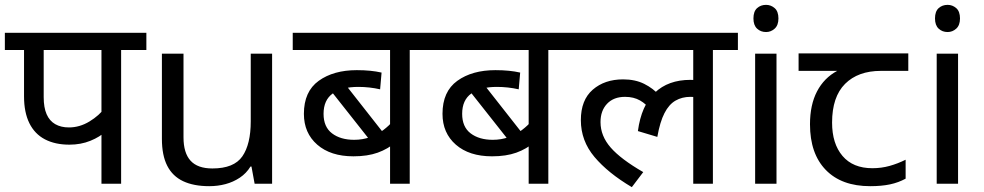

<svg xmlns="http://www.w3.org/2000/svg" viewBox="-20 -757 4052 791"><path d="M479 -551V0H398V-244L417 -217Q392 -193 352.5 -177Q313 -161 266 -161Q207 -161 165 -183Q123 -205 101 -249.5Q79 -294 79 -360V-551H0V-622H583V-551ZM398 -551H160V-357Q160 -314 172 -286.5Q184 -259 207.5 -245.5Q231 -232 264 -232Q308 -232 348.5 -256.5Q389 -281 414 -315L398 -263Z M1101 -536V0H1029L1016 -71H1012Q995 -43 968 -25Q941 -7 909 1.5Q877 10 842 10Q778 10 734.5 -10.5Q691 -31 669 -74Q647 -117 647 -185V-536H736V-191Q736 -127 765 -95Q794 -63 855 -63Q944 -63 978.5 -113Q1013 -163 1013 -257V-536Z M1771 -551H1668V0H1587V-197L1612 -172Q1578 -143 1536 -128Q1494 -113 1436 -113Q1342 -113 1287 -161Q1232 -209 1232 -288Q1232 -380 1293 -424Q1354 -468 1450 -468Q1480 -468 1505 -465.5Q1530 -463 1552 -458L1546 -389Q1524 -394 1501.5 -396.5Q1479 -399 1456 -399Q1389 -399 1351 -372Q1313 -345 1313 -288Q1313 -234 1348 -207.5Q1383 -181 1439 -181Q1474 -181 1504.5 -192Q1535 -203 1559.5 -221.5Q1584 -240 1600 -260L1587 -216V-551H1186V-622H1771ZM1391 -424 1563 -205 1517 -163 1329 -401Z M2342 -551H2239V0H2158V-197L2183 -172Q2149 -143 2107 -128Q2065 -113 2007 -113Q1913 -113 1858 -161Q1803 -209 1803 -288Q1803 -380 1864 -424Q1925 -468 2021 -468Q2051 -468 2076 -465.5Q2101 -463 2123 -458L2117 -389Q2095 -394 2072.5 -396.5Q2050 -399 2027 -399Q1960 -399 1922 -372Q1884 -345 1884 -288Q1884 -234 1919 -207.5Q1954 -181 2010 -181Q2045 -181 2075.5 -192Q2106 -203 2130.5 -221.5Q2155 -240 2171 -260L2158 -216V-551H1757V-622H2342ZM1962 -424 2134 -205 2088 -163 1900 -401Z M2328 -551V-622H3020V-551H2917V0H2836V-379L2880 -347Q2864 -354 2850 -356Q2836 -358 2824 -358Q2790 -358 2763 -342.5Q2736 -327 2717.5 -291Q2699 -255 2688 -193L2608 -217Q2622 -322 2677.5 -375Q2733 -428 2824 -428Q2844 -428 2861 -425Q2878 -422 2890 -418L2893 -396L2836 -415V-551ZM2660 -304Q2643 -328 2617 -343Q2591 -358 2555 -358Q2508 -358 2481 -329.5Q2454 -301 2454 -254Q2454 -197 2496 -149Q2538 -101 2630 -48L2583 14Q2485 -44 2429 -110.5Q2373 -177 2373 -262Q2373 -345 2422 -387.5Q2471 -430 2547 -430Q2597 -430 2634 -411.5Q2671 -393 2698 -363Z M3179 -536V0H3091V-536ZM3136 -737Q3156 -737 3171.5 -723.5Q3187 -710 3187 -681Q3187 -653 3171.5 -639Q3156 -625 3136 -625Q3114 -625 3099 -639Q3084 -653 3084 -681Q3084 -710 3099 -723.5Q3114 -737 3136 -737Z M3565 10Q3447 10 3382 -57Q3317 -124 3317 -245Q3317 -325 3346 -380.5Q3375 -436 3429 -465H3270V-537H3722V-465H3609Q3515 -465 3461.5 -411.5Q3408 -358 3408 -252Q3408 -165 3451 -114.5Q3494 -64 3574 -64Q3611 -64 3645 -73.5Q3679 -83 3711 -99V-21Q3682 -5 3647 2.5Q3612 10 3565 10Z M3927 -536V0H3839V-536ZM3884 -737Q3904 -737 3919.5 -723.5Q3935 -710 3935 -681Q3935 -653 3919.5 -639Q3904 -625 3884 -625Q3862 -625 3847 -639Q3832 -653 3832 -681Q3832 -710 3847 -723.5Q3862 -737 3884 -737Z"/></svg>

Font: hindi115
Style: Book
Weight: 400
Designer: Jelle Bosma - Monotype Design Team
Foundry: Monotype Imaging Inc.
Version: Version 2.003